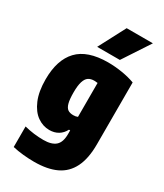

<svg xmlns="http://www.w3.org/2000/svg" viewBox="-250 -904 1052 1230"><g transform="rotate(30 276.0 -289.0)"><path d="M60 213V61Q130.5 79 201 79Q262 79 291 53.2Q320 27.5 320 -33V-60H311Q295 -28.5 267.2 -11.8Q239.5 5 202 5Q154.5 5 113 -24.2Q71.5 -53.5 45.8 -114.2Q20 -175 20 -265Q20 -409 90.8 -483.8Q161.5 -558.5 313 -559Q364 -559 417 -550.5Q470 -542 513 -526V-68Q513 36.5 480.2 102.5Q447.5 168.5 382.8 199.2Q318 230 219 230Q181 230 138.5 225.8Q96 221.5 60 213ZM320 -160V-411Q304 -413 295 -413Q269 -413 252 -401.5Q235 -390 226 -361.2Q217 -332.5 217 -282Q217 -230.5 224.5 -203Q232 -175.5 247 -164.8Q262 -154 288 -154Q306.5 -154 320 -160ZM202 -610 306 -808H500L370 -610Z"/></g></svg>

Font: Encode Sans Condensed Black
Style: Regular
Weight: 900
Width: 3
Designer: Multiple Designers
Foundry: Impallari Type
Version: Version 2.000